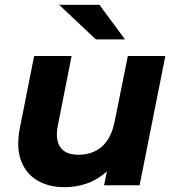

<svg xmlns="http://www.w3.org/2000/svg" viewBox="-20 -771 727 799"><path d="M249 8Q182 8 134.5 -20.5Q87 -49 67 -104Q47 -159 63 -240L122 -538H278L221 -250Q209 -191 230.5 -159Q252 -127 307 -127Q365 -127 404 -161Q443 -195 457 -265L512 -538H668L561 0H413L425 -58Q388 -24 343 -8Q298 8 249 8ZM379 -607 226 -751H394L500 -607Z"/></svg>

Font: Montserrat
Style: Bold Italic
Weight: 700
Italic angle: -11.3°
Designer: Julieta Ulanovsky
Foundry: Julieta Ulanovsky
Version: Version 9.000; ttfautohint (v1.8.4.7-5d5b)